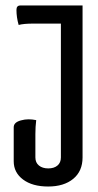

<svg xmlns="http://www.w3.org/2000/svg" viewBox="-20 -670 357 700"><path d="M102 -584Q66 -584 48 -579Q40 -607 40 -634Q40 -650 54 -650H281V-96Q281 -46 247 -18Q213 10 155.5 10Q98 10 64 -15.5Q30 -41 30 -82V-206Q30 -224 56 -231Q70 -235 84 -235Q98 -235 112 -232Q109 -208 109 -181V-96Q109 -77 122 -66.5Q135 -56 156 -56Q177 -56 189.5 -66.5Q202 -77 202 -96V-584Z"/></svg>

Font: Medula One
Style: Regular
Weight: 400
Designer: Luciano Vergara
Foundry: Luciano Vergara
Version: Version 1.002